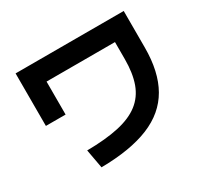

<svg xmlns="http://www.w3.org/2000/svg" viewBox="-151 -934 1181 1126"><g transform="rotate(-30 440.0 -371.5)"><path d="M211.1 -134.4Q337.8 -135.6 425.6 -155Q513.3 -174.4 567.2 -216.1Q621.1 -257.8 645.6 -325Q670 -392.2 670 -487.8V-603.3H206.7V-380H73.3V-735.6H805.6V-487.8Q805.6 -324.4 745 -218.3Q684.4 -112.2 558.3 -60.6Q432.2 -8.9 234.4 -6.7Z"/></g></svg>

Font: Paperlogy 7 Bold
Style: Regular
Weight: 700
Designer: redesigned by Lee Juim, glyphs from Gmarket Sans & Montserrat
Foundry: PT&
Version: Version 1.001